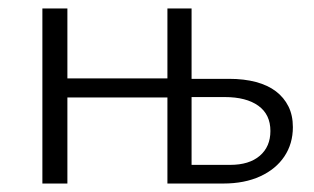

<svg xmlns="http://www.w3.org/2000/svg" viewBox="-20 -433 741 453"><path d="M375 0V-413H432V-44H523Q568 -44 593 -65.5Q618 -87 618 -124Q618 -163 589.5 -183.5Q561 -204 510 -204H415V-247H520Q556 -247 584 -239.5Q612 -232 631 -217.5Q650 -203 660.5 -182Q671 -161 671 -133Q671 -94 651 -64Q631 -34 594 -17Q557 0 507 0ZM80 0V-413H139V0ZM108 -203V-248H405V-203Z"/></svg>

Font: Ysabeau Office Light
Style: Regular
Weight: 300
Designer: Christian Thalmann (Catharsis Fonts)
Version: Version 2.001;gftools[0.9.30]; featfreeze: tnum,lnum,ss02